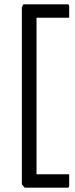

<svg xmlns="http://www.w3.org/2000/svg" viewBox="-20 -689 346 888"><path d="M94 179 81 163V-655L88 -669H294Q300 -669 300 -661V-607H149V117H300V171Q300 179 294 179Z"/></svg>

Font: Kreon Light
Style: Regular
Weight: 300
Designer: Julia Petretta
Foundry: Julia Petretta and Eli Heuer
Version: Version 2.002